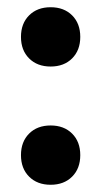

<svg xmlns="http://www.w3.org/2000/svg" viewBox="-20 -519 280 531"><path d="M38 -417Q38 -454 60.5 -476.5Q83 -499 120 -499Q157 -499 179.5 -476.5Q202 -454 202 -417Q202 -380 179.5 -357.5Q157 -335 120 -335Q83 -335 60.5 -357.5Q38 -380 38 -417ZM38 -90Q38 -127 60.5 -149.5Q83 -172 120 -172Q157 -172 179.5 -149.5Q202 -127 202 -90Q202 -53 179.5 -30.5Q157 -8 120 -8Q83 -8 60.5 -30.5Q38 -53 38 -90Z"/></svg>

Font: Stavian Bold
Style: Bold
Weight: 700
Version: Version 1.000; ttfautohint (v1.6)